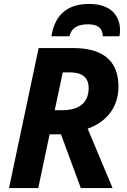

<svg xmlns="http://www.w3.org/2000/svg" viewBox="-20 -959 649 979"><path d="M26 0H175L233 -274H291L392 0H554L427 -303C516 -334 584 -405 584 -518C584 -657 495 -714 352 -714H177ZM242 -774H334C345 -819 378 -835 429 -835C479 -835 504 -815 504 -774H589C591 -783 592 -794 592 -806C592 -872 552 -939 434 -939C319 -939 259 -879 242 -774ZM259 -397 300 -590H336C400 -590 432 -563 432 -510C432 -434 382 -397 297 -397Z"/></svg>

Font: BC Sans
Style: Bold Italic
Weight: 700
Italic angle: -12°
Designer: Monotype Design Team
Province of B.C.
Foundry: Monotype Imaging Inc.
Version: Version 2.000;GOOG;noto-source:20170915:90ef993387c0